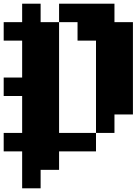

<svg xmlns="http://www.w3.org/2000/svg" viewBox="-20 -820 740 1040"><path d="M300 -700V-800H600V-700H700V-200H600V-100H500V-600H400V-700ZM0 0V-100H100V-300H0V-400H100V-600H0V-700H100V-800H200V-700H300V-100H500V0H300V100H200V200H100V0Z"/></svg>

Font: FT88 Gothique
Style: Regular
Weight: 400
Designer: Ange Degheest & Oriane Charvieux
Foundry: Velvetyne Type Foundry
Version: Version 1.000;FEAKit 1.0